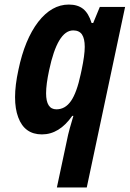

<svg xmlns="http://www.w3.org/2000/svg" viewBox="-20 -574 563 834"><path d="M59.1 -64.5Q45.4 -100.6 45.4 -152.1Q45.4 -203.6 60.1 -271Q87.4 -402.3 146 -479Q204.6 -554.2 278.8 -554.2Q317.4 -554.2 341.1 -535.4Q364.7 -516.6 377.9 -474.1H384.8L413.6 -543.9H523.4L356.9 240.2H227.1L275.9 11.2Q278.8 -3.4 298.8 -70.8H293.9Q237.8 9.8 162.1 9.8Q86.4 9.8 59.1 -64.5ZM180.2 -168.9Q180.2 -99.1 225.1 -99.1Q263.2 -99.1 288.3 -135.3Q313.5 -171.4 330.6 -252L334.5 -270Q348.1 -334.5 348.1 -370.4Q348.1 -406.2 336.2 -424.1Q324.2 -441.9 297.9 -441.9Q230 -441.9 193.4 -269Q180.2 -207.5 180.2 -168.9Z"/></svg>

Font: Open Sans Hebrew Condensed
Style: Bold Italic
Weight: 700
Width: 3
Italic angle: -12°
Foundry: Ascender Corporation, Yanek Iontef
Version: Version 2.001;PS 002.001;hotconv 1.0.70;makeotf.lib2.5.58329